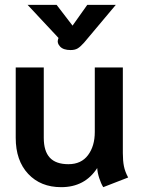

<svg xmlns="http://www.w3.org/2000/svg" viewBox="-20 -764 588 794"><path d="M45 -194V-485H161V-194Q161 -139 186 -112Q211 -85 263 -85Q316 -85 344 -122.5Q372 -160 372 -218V-485H488V-131Q488 -99 492.5 -76.5Q497 -54 510 -30L407 10Q398 -4 390.5 -27Q383 -50 382 -69Q331 10 233 10Q148 10 96.5 -45Q45 -100 45 -194ZM220 -601 222 -607 94 -744H214L280 -658L341 -744H459L328 -588Q313 -571 301.5 -564Q290 -557 272 -557Q242 -557 228.5 -571.5Q215 -586 220 -601Z"/></svg>

Font: Niramit SemiBold
Style: Regular
Weight: 600
Designer: Katatrad Aksorn Co.,Ltd.
Foundry: Cadson Demak Co.,Ltd.
Version: Version 1.001; ttfautohint (v1.6)